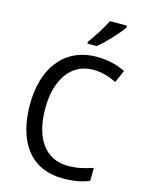

<svg xmlns="http://www.w3.org/2000/svg" viewBox="-138 -1025 841 1116"><g transform="rotate(15 282.0 -467.0)"><path d="M484 -934V-944H381C359 -899 320 -838 288 -795V-784H344C389 -820 459 -895 484 -934ZM362 -646C416 -646 463 -630 502 -610L535 -685C486 -710 426 -724 362 -724C163 -724 57 -569 57 -358C57 -131 159 10 352 10C419 10 466 1 511 -18V-96C465 -80 417 -68 364 -68C224 -68 149 -179 149 -357C149 -527 225 -646 362 -646Z"/></g></svg>

Font: Noto Sans Lao SemiCondensed
Style: Regular
Weight: 400
Width: 4
Designer: Monotype Design Team
Foundry: Monotype Imaging Inc.
Version: Version 2.004